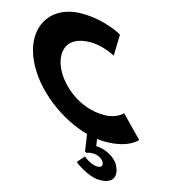

<svg xmlns="http://www.w3.org/2000/svg" viewBox="-368 -970 1276 1394"><g transform="rotate(15 270.0 -273.0)"><path d="M418.6 -170C229.6 -170 84.2 -302 31.8 -413C-20.2 -523 0.4 -655 189.4 -655C285.4 -655 375.5 -604 375.5 -604L379.8 -764C379.8 -764 251.9 -840 72.9 -840C-161.1 -840 -283.3 -648 -171.3 -411C-81 -220 133.6 -60 335.6 -5L354.2 121L368 129C368 129 378.7 120 414.7 120C442.7 120 483.3 134 498 165C507 184 503.4 204 466.4 204C420.4 204 362.2 157 362.2 157L315.7 211C315.7 211 419 294 509 294C620 294 629.8 228 600 165C567.4 96 477.8 63 422.8 63L415.2 11C436.6 14 457.1 15 477.1 15C656.1 15 712.2 -61 712.2 -61L556.5 -221C556.5 -221 514.6 -170 418.6 -170Z"/></g></svg>

Font: Hussar
Style: BdOpOblFive
Weight: 700
Foundry: Cannot Into Space Fonts
Version: Version 2.00